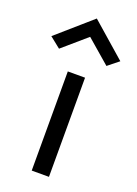

<svg xmlns="http://www.w3.org/2000/svg" viewBox="-169 -779 598 837"><g transform="rotate(20 130.0 -360.0)"><path d="M130 -635 20 -540 -30 -580 130 -720 290 -580 240 -540ZM90 -460H170V0H90Z"/></g></svg>

Font: Jost*
Style: Regular
Weight: 400
Version: Version 3.7